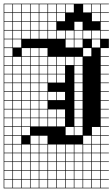

<svg xmlns="http://www.w3.org/2000/svg" viewBox="-20 -785 611 1043"><path d="M0 238.1V-765.1H571.4V-761.9H527V-717.5H571.4V-714.3H527V-669.8H571.4V-666.7H527V-622.2H571.4V-619H527V-574.6H571.4V-523.8H527V-479.4H571.4V-476.2H527V-431.7H571.4V-428.6H527V-384.1H571.4V-381H527V-336.5H571.4V-333.3H527V-288.9H571.4V-285.7H527V-241.3H571.4V-238.1H527V-193.7H571.4V-190.5H527V-146H571.4V-142.9H527V-98.4H571.4V-95.2H527V-50.8H571.4V-47.6H527V-3.2H571.4V0H527V44.4H571.4V47.6H527V92.1H571.4V95.2H527V139.7H571.4V142.9H527V187.3H571.4V190.5H527V234.9H571.4V238.1ZM479.4 -717.5H523.8V-761.9H479.4ZM50.8 -717.5H95.2V-761.9H50.8ZM98.4 -717.5H142.9V-761.9H98.4ZM146 -717.5H190.5V-761.9H146ZM431.7 -717.5H476.2V-761.9H431.7ZM193.7 -717.5H238.1V-761.9H193.7ZM3.2 -717.5H47.6V-761.9H3.2ZM241.3 -717.5H285.7V-761.9H241.3ZM288.9 -717.5H333.3V-761.9H288.9ZM336.5 -717.5H381V-761.9H336.5ZM479.4 -669.8H523.8V-714.3H479.4ZM288.9 -669.8H333.3V-714.3H288.9ZM3.2 -669.8H47.6V-714.3H3.2ZM193.7 -669.8H238.1V-714.3H193.7ZM146 -669.8H190.5V-714.3H146ZM98.4 -669.8H142.9V-714.3H98.4ZM50.8 -669.8H95.2V-714.3H50.8ZM241.3 -669.8H285.7V-714.3H241.3ZM3.2 -622.2H47.6V-666.7H3.2ZM384.1 -622.2H428.6V-666.7H384.1ZM241.3 -622.2H285.7V-666.7H241.3ZM193.7 -622.2H238.1V-666.7H193.7ZM146 -622.2H190.5V-666.7H146ZM98.4 -622.2H142.9V-666.7H98.4ZM50.8 -622.2H95.2V-666.7H50.8ZM288.9 -574.6H333.3V-619H288.9ZM384.1 -574.6H428.6V-619H384.1ZM3.2 -574.6H47.6V-619H3.2ZM336.5 -574.6H381V-619H336.5ZM241.3 -574.6H285.7V-619H241.3ZM431.7 -574.6H476.2V-619H431.7ZM193.7 -574.6H238.1V-619H193.7ZM146 -574.6H190.5V-619H146ZM479.4 -574.6H523.8V-619H479.4ZM98.4 -574.6H142.9V-619H98.4ZM50.8 -574.6H95.2V-619H50.8ZM336.5 -527H381V-571.4H336.5ZM384.1 -527H428.6V-571.4H384.1ZM3.2 -527H47.6V-571.4H3.2ZM479.4 -527H523.8V-571.4H479.4ZM50.8 -527H95.2V-571.4H50.8ZM47.6 -523.8H3.2V-479.4H47.6ZM431.7 -479.4H476.2V-523.8H431.7ZM193.7 -479.4H238.1V-523.8H193.7ZM146 -479.4H190.5V-523.8H146ZM98.4 -479.4H142.9V-523.8H98.4ZM241.3 -431.7H285.7V-476.2H241.3ZM384.1 -431.7H428.6V-476.2H384.1ZM193.7 -431.7H238.1V-476.2H193.7ZM3.2 -431.7H47.6V-476.2H3.2ZM146 -431.7H190.5V-476.2H146ZM288.9 -431.7H333.3V-476.2H288.9ZM336.5 -431.7H381V-476.2H336.5ZM50.8 -431.7H95.2V-476.2H50.8ZM98.4 -431.7H142.9V-476.2H98.4ZM98.4 -384.1H142.9V-428.6H98.4ZM193.7 -384.1H238.1V-428.6H193.7ZM50.8 -384.1H95.2V-428.6H50.8ZM384.1 -384.1H428.6V-428.6H384.1ZM241.3 -384.1H285.7V-428.6H241.3ZM288.9 -384.1H333.3V-428.6H288.9ZM146 -384.1H190.5V-428.6H146ZM3.2 -384.1H47.6V-428.6H3.2ZM193.7 -336.5H238.1V-381H193.7ZM3.2 -336.5H47.6V-381H3.2ZM146 -336.5H190.5V-381H146ZM288.9 -336.5H333.3V-381H288.9ZM241.3 -336.5H285.7V-381H241.3ZM384.1 -336.5H428.6V-381H384.1ZM50.8 -336.5H95.2V-381H50.8ZM98.4 -336.5H142.9V-381H98.4ZM3.2 -288.9H47.6V-333.3H3.2ZM146 -288.9H190.5V-333.3H146ZM98.4 -288.9H142.9V-333.3H98.4ZM384.1 -288.9H428.6V-333.3H384.1ZM50.8 -288.9H95.2V-333.3H50.8ZM193.7 -288.9H238.1V-333.3H193.7ZM3.2 -241.3H47.6V-285.7H3.2ZM98.4 -241.3H142.9V-285.7H98.4ZM146 -241.3H190.5V-285.7H146ZM384.1 -241.3H428.6V-285.7H384.1ZM50.8 -241.3H95.2V-285.7H50.8ZM288.9 -241.3H333.3V-285.7H288.9ZM241.3 -241.3H285.7V-285.7H241.3ZM193.7 -241.3H238.1V-285.7H193.7ZM146 -193.7H190.5V-238.1H146ZM3.2 -193.7H47.6V-238.1H3.2ZM50.8 -193.7H95.2V-238.1H50.8ZM384.1 -193.7H428.6V-238.1H384.1ZM193.7 -193.7H238.1V-238.1H193.7ZM98.4 -193.7H142.9V-238.1H98.4ZM193.7 -146H238.1V-190.5H193.7ZM3.2 -146H47.6V-190.5H3.2ZM146 -146H190.5V-190.5H146ZM50.8 -146H95.2V-190.5H50.8ZM288.9 -146H333.3V-190.5H288.9ZM384.1 -146H428.6V-190.5H384.1ZM98.4 -146H142.9V-190.5H98.4ZM241.3 -146H285.7V-190.5H241.3ZM193.7 -98.4H238.1V-142.9H193.7ZM146 -98.4H190.5V-142.9H146ZM50.8 -98.4H95.2V-142.9H50.8ZM288.9 -98.4H333.3V-142.9H288.9ZM384.1 -98.4H428.6V-142.9H384.1ZM241.3 -98.4H285.7V-142.9H241.3ZM98.4 -98.4H142.9V-142.9H98.4ZM3.2 -98.4H47.6V-142.9H3.2ZM98.4 -50.8H142.9V-95.2H98.4ZM3.2 -50.8H47.6V-95.2H3.2ZM384.1 -50.8H428.6V-95.2H384.1ZM479.4 -50.8H523.8V-95.2H479.4ZM50.8 -50.8H95.2V-95.2H50.8ZM336.5 -50.8H381V-95.2H336.5ZM3.2 -3.2H47.6V-47.6H3.2ZM431.7 -3.2H476.2V-47.6H431.7ZM479.4 -3.2H523.8V-47.6H479.4ZM50.8 -3.2H95.2V-47.6H50.8ZM146 -3.2H190.5V-47.6H146ZM193.7 -3.2H238.1V-47.6H193.7ZM431.7 44.4H476.2V0H431.7ZM98.4 44.4H142.9V0H98.4ZM193.7 44.4H238.1V0H193.7ZM241.3 44.4H285.7V0H241.3ZM3.2 44.4H47.6V0H3.2ZM288.9 44.4H333.3V0H288.9ZM479.4 44.4H523.8V0H479.4ZM384.1 44.4H428.6V0H384.1ZM50.8 44.4H95.2V0H50.8ZM146 44.4H190.5V0H146ZM336.5 44.4H381V0H336.5ZM336.5 92.1H381V47.6H336.5ZM146 92.1H190.5V47.6H146ZM50.8 92.1H95.2V47.6H50.8ZM479.4 92.1H523.8V47.6H479.4ZM3.2 92.1H47.6V47.6H3.2ZM384.1 92.1H428.6V47.6H384.1ZM288.9 92.1H333.3V47.6H288.9ZM241.3 92.1H285.7V47.6H241.3ZM193.7 92.1H238.1V47.6H193.7ZM431.7 92.1H476.2V47.6H431.7ZM98.4 92.1H142.9V47.6H98.4ZM336.5 139.7H381V95.2H336.5ZM3.2 139.7H47.6V95.2H3.2ZM146 139.7H190.5V95.2H146ZM479.4 139.7H523.8V95.2H479.4ZM384.1 139.7H428.6V95.2H384.1ZM241.3 139.7H285.7V95.2H241.3ZM288.9 139.7H333.3V95.2H288.9ZM98.4 139.7H142.9V95.2H98.4ZM431.7 139.7H476.2V95.2H431.7ZM193.7 139.7H238.1V95.2H193.7ZM50.8 139.7H95.2V95.2H50.8ZM98.4 187.3H142.9V142.9H98.4ZM50.8 187.3H95.2V142.9H50.8ZM431.7 187.3H476.2V142.9H431.7ZM193.7 187.3H238.1V142.9H193.7ZM288.9 187.3H333.3V142.9H288.9ZM384.1 187.3H428.6V142.9H384.1ZM479.4 187.3H523.8V142.9H479.4ZM241.3 187.3H285.7V142.9H241.3ZM146 187.3H190.5V142.9H146ZM336.5 187.3H381V142.9H336.5ZM3.2 187.3H47.6V142.9H3.2ZM431.7 234.9H476.2V190.5H431.7ZM50.8 234.9H95.2V190.5H50.8ZM288.9 234.9H333.3V190.5H288.9ZM146 234.9H190.5V190.5H146ZM193.7 234.9H238.1V190.5H193.7ZM479.4 234.9H523.8V190.5H479.4ZM384.1 234.9H428.6V190.5H384.1ZM336.5 234.9H381V190.5H336.5ZM241.3 234.9H285.7V190.5H241.3ZM3.2 234.9H47.6V190.5H3.2ZM98.4 234.9H142.9V190.5H98.4Z"/></svg>

Font: Jacquard 12 Charted
Style: Regular
Weight: 400
Designer: Sarah Cadigan-Fried
Version: Version 1.000